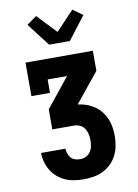

<svg xmlns="http://www.w3.org/2000/svg" viewBox="-105 -1062 810 1129"><g transform="rotate(-10 300.0 -497.0)"><path d="M302 0Q274 0 246.5 -4Q219 -8 193.5 -19Q168 -30 146.5 -48.5Q125 -67 110.5 -90.5Q96 -114 88.5 -141Q81 -168 81 -196H226Q227 -181 232 -166Q237 -151 247 -140Q257 -129 272 -124.5Q287 -120 302 -120Q320 -120 336.5 -128Q353 -136 363 -151Q373 -166 376.5 -184Q380 -202 380 -220Q380 -238 376 -256.5Q372 -275 362 -290Q352 -305 335 -313Q318 -321 300 -321H170V-441L310 -615H194V-535H83V-735H485V-615L344 -441V-439Q371 -436 395.5 -427Q420 -418 442 -403Q464 -388 480.5 -367Q497 -346 507 -322Q517 -298 521 -272Q525 -246 525 -219Q525 -190 519.5 -160.5Q514 -131 500.5 -104.5Q487 -78 465.5 -57Q444 -36 417.5 -23Q391 -10 361.5 -5Q332 0 302 0ZM238 -815 133 -952 192 -994 300 -880 408 -994 467 -952 362 -815Z"/></g></svg>

Font: Iosevka Etoile Heavy
Style: Regular
Weight: 900
Designer: Belleve Invis
Foundry: Belleve Invis
Version: Version 22.1.2; ttfautohint (v1.8.4)